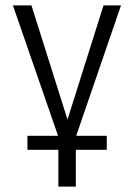

<svg xmlns="http://www.w3.org/2000/svg" viewBox="-20 -514 498 714"><path d="M197 180V43H82V-9H211L199 0L28 -494H97L233 -63H229L365 -494H430L260 1L249 -9H377V43H262V180Z"/></svg>

Font: Nunito Sans 7pt Condensed Light
Style: Regular
Weight: 300
Width: 3
Designer: Vernon Adams
Foundry: Vernon Adams
Version: Version 3.101;gftools[0.9.27]